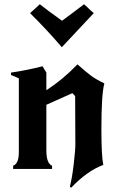

<svg xmlns="http://www.w3.org/2000/svg" viewBox="-20 -798 560 907"><path d="M199 -455V-372Q278 -423 346 -494Q385 -459 410 -440.5Q435 -422 473 -404Q459 -354 459 -189Q459 -60 468 -19Q392 9 316 89L310 83Q320 47 328 -20.5Q336 -88 336 -116Q336 -154 335.5 -230Q335 -306 335 -344L322 -358L199 -303V-88Q199 -26 226 -15V0H42V-15Q69 -25 69 -79V-428L32 -444V-455Q112 -467 181 -485ZM423 -736Q420 -733 372 -681.5Q324 -630 272 -575Q201 -658 122 -736Q133 -745 146 -757.5Q159 -770 168 -778Q207 -747 273 -700Q333 -744 377 -778Q385 -771 393 -763.5Q401 -756 407.5 -749.5Q414 -743 423 -736Z"/></svg>

Font: NewRocker
Style: Regular
Weight: 400
Designer: Pablo Impallari, Brenda Gallo, Rodrigo Fuenzalida
Foundry: Pablo Impallari, Brenda Gallo, Rodrigo Fuenzalida
Version: Version 1.000